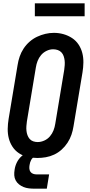

<svg xmlns="http://www.w3.org/2000/svg" viewBox="-20 -944 540 1157"><path d="M205 8Q175 8 146.5 1.5Q118 -5 94.5 -20.5Q71 -36 55.5 -59.5Q40 -83 33 -110.5Q26 -138 26.5 -168Q27 -198 32 -228L86 -552Q90 -578 98.5 -603Q107 -628 122 -651Q137 -674 158 -692.5Q179 -711 203.5 -722.5Q228 -734 253.5 -740Q279 -746 305 -746Q335 -746 363 -738Q391 -730 414.5 -714.5Q438 -699 453.5 -675.5Q469 -652 476 -624.5Q483 -597 482.5 -567Q482 -537 477 -507L423 -183Q419 -157 410.5 -132Q402 -107 387 -84Q372 -61 351.5 -42.5Q331 -24 306.5 -12.5Q282 -1 256 3.5Q230 8 205 8ZM207 -88Q227 -88 247 -97Q267 -106 281 -122.5Q295 -139 302.5 -158.5Q310 -178 313 -198L367 -523Q369 -537 370 -551.5Q371 -566 369.5 -579.5Q368 -593 363.5 -606Q359 -619 350 -628.5Q341 -638 328 -642.5Q315 -647 300 -647Q280 -647 260.5 -637.5Q241 -628 227.5 -612Q214 -596 206.5 -576.5Q199 -557 196 -537L142 -212Q140 -198 139 -183.5Q138 -169 139.5 -155.5Q141 -142 145.5 -129.5Q150 -117 158.5 -107Q167 -97 180 -92.5Q193 -88 207 -88ZM187 193Q170 193 153.5 191Q137 189 122 183Q107 177 94.5 167Q82 157 74.5 143Q67 129 66 112.5Q65 96 68 79Q71 56 82 34Q93 12 111.5 -4Q130 -20 153.5 -26.5Q177 -33 199 -33L194 0Q186 0 179 6Q172 12 168 19.5Q164 27 161.5 35Q159 43 158 51Q156 62 157 73Q158 84 164 92Q170 100 180 103.5Q190 107 201 107H276L262 193ZM190 -846V-924H490V-846Z"/></svg>

Font: Iosevka Curly Oblique
Style: Bold
Weight: 700
Italic angle: -9°
Monospace: yes
Designer: Belleve Invis
Foundry: Belleve Invis
Version: Version 11.1.0; ttfautohint (v1.8.3)